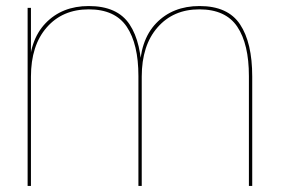

<svg xmlns="http://www.w3.org/2000/svg" viewBox="-20 -616 930 636"><path d="M71.5 0H82.5V-462V-590H71.5ZM438.5 0H449.5V-362.5Q449.5 -474.5 409.2 -535.2Q369 -596 274 -596Q185.5 -596 130.8 -539Q76 -482 76 -375.5L82.5 -362Q82.5 -465.5 134.8 -525.2Q187 -585 274 -585Q361 -585 399.8 -527.5Q438.5 -470 438.5 -364ZM804.5 0H815.5V-362.5Q815.5 -474.5 775.2 -535.2Q735 -596 641 -596Q552 -596 497.2 -539Q442.5 -482 442.5 -375.5L449.5 -362Q449.5 -465.5 501.8 -525.2Q554 -585 640 -585Q727.5 -585 766 -527.5Q804.5 -470 804.5 -364Z"/></svg>

Font: Anybody SemiExpanded Thin
Style: Regular
Weight: 250
Width: 6
Version: Version 1.113;gftools[0.9.25]